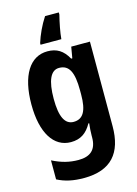

<svg xmlns="http://www.w3.org/2000/svg" viewBox="-145 -843 830 1160"><g transform="rotate(-15 269.5 -263.0)"><path d="M343 -753V-766H257C226 -719 201 -664 186 -616V-606H316C319 -645 331 -706 343 -753ZM215 -557C106 -557 39 -453 39 -271C39 -93 105 10 212 10C273 10 312 -18 342 -72H347C344 -48 342 -17 342 4V15C342 93 301 126 228 126C171 126 122 113 66 85V204C114 229 166 240 232 240C403 240 479 148 479 -18V-547H362L350 -477H343C312 -533 273 -557 215 -557ZM257 -442C320 -442 345 -392 345 -278V-252C345 -151 319 -104 259 -104C205 -104 178 -157 178 -269C178 -383 205 -442 257 -442Z"/></g></svg>

Font: Noto Sans Lao Looped Condensed
Style: Bold
Weight: 700
Width: 3
Designer: Mark Frömberg, Ben Mitchell
Foundry: The Fontpad Ltd
Version: Version 1.002